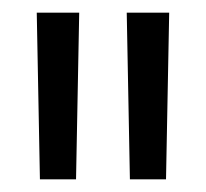

<svg xmlns="http://www.w3.org/2000/svg" viewBox="-20 -734 325 303"><path d="M38 -714 43 -451H100L105 -714ZM180 -714 185 -451H242L247 -714Z"/></svg>

Font: Non Bureau Light
Style: Regular
Weight: 300
Designer: Jona Saucedo
Foundry: Non Foundry
Version: Version 1.000;FEAKit 1.0